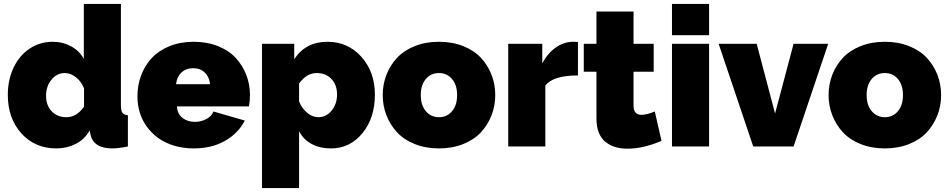

<svg xmlns="http://www.w3.org/2000/svg" viewBox="-20 -750 4857 983"><path d="M20 -264.2Q20 -340.8 49.1 -402.8Q78.1 -464.8 130.9 -500.5Q183.6 -536.1 250 -536.1Q301.3 -536.1 344.2 -512.7Q387.2 -489.3 409.2 -448.2V-730H599.1V-210Q599.1 -183.1 606.9 -172.4Q614.7 -161.6 634.8 -160.2V0Q585.9 9.8 555.2 9.8Q457.5 9.8 442.9 -63L439 -82Q413.1 -36.1 367.7 -13.2Q322.3 9.8 268.1 9.8Q159.2 9.8 89.6 -66.9Q20 -143.6 20 -264.2ZM410.2 -204.1V-297.9Q396.5 -332.5 369.1 -354.2Q341.8 -376 312 -376Q271 -376 243.4 -342Q215.8 -308.1 215.8 -259.8Q215.8 -210.4 244.6 -180.2Q273.4 -149.9 319.8 -149.9Q373 -149.9 410.2 -204.1Z M971.7 9.8Q917.5 9.8 870.8 -4.4Q824.2 -18.6 790.3 -43.2Q756.3 -67.9 731.9 -101.3Q707.5 -134.8 695.6 -174.1Q683.6 -213.4 683.6 -255.9Q683.6 -313.5 702.4 -363.8Q721.2 -414.1 756.8 -452.6Q792.5 -491.2 847.9 -513.7Q903.3 -536.1 971.7 -536.1Q1040 -536.1 1095.7 -513.9Q1151.4 -491.7 1186.5 -453.9Q1221.7 -416 1240.7 -367.2Q1259.8 -318.4 1259.8 -263.2Q1259.8 -234.4 1254.4 -205.1H885.7Q888.7 -165.5 915 -145.8Q941.4 -126 977.5 -126Q1009.3 -126 1036.6 -140.6Q1064 -155.3 1072.8 -179.2L1233.4 -132.8Q1199.7 -67.4 1132.1 -28.8Q1064.5 9.8 971.7 9.8ZM881.3 -318.8H1055.7Q1051.3 -356.9 1028.1 -378.9Q1004.9 -400.9 968.8 -400.9Q932.6 -400.9 909.2 -378.9Q885.7 -356.9 881.3 -318.8Z M1511.2 -78.1V212.9H1321.3V-525.9H1486.3V-446.8Q1544.4 -536.1 1656.2 -536.1Q1761.2 -536.1 1830.3 -459Q1899.4 -381.8 1899.4 -265.1Q1899.4 -146.5 1835.7 -68.4Q1772 9.8 1675.3 9.8Q1618.2 9.8 1575.9 -12.7Q1533.7 -35.2 1511.2 -78.1ZM1705.6 -266.1Q1705.6 -315.4 1676.8 -345.7Q1647.9 -376 1601.6 -376Q1548.8 -376 1511.2 -321.8V-231Q1524.9 -195.8 1552.2 -172.9Q1579.6 -149.9 1609.4 -149.9Q1650.4 -149.9 1678 -183.8Q1705.6 -217.8 1705.6 -266.1Z M1939.5 -263.2Q1939.5 -318.4 1958.5 -367.2Q1977.5 -416 2012.7 -453.9Q2047.9 -491.7 2103.5 -513.9Q2159.2 -536.1 2227.5 -536.1Q2295.9 -536.1 2351.6 -513.9Q2407.2 -491.7 2442.4 -453.9Q2477.5 -416 2496.6 -367.2Q2515.6 -318.4 2515.6 -263.2Q2515.6 -208.5 2496.6 -159.7Q2477.5 -110.8 2442.4 -72.8Q2407.2 -34.7 2351.6 -12.5Q2295.9 9.8 2227.5 9.8Q2159.2 9.8 2103.5 -12.5Q2047.9 -34.7 2012.7 -72.8Q1977.5 -110.8 1958.5 -159.7Q1939.5 -208.5 1939.5 -263.2ZM2227.5 -376Q2186 -376 2160.2 -345.5Q2134.3 -314.9 2134.3 -263.2Q2134.3 -211.4 2160.4 -180.7Q2186.5 -149.9 2227.5 -149.9Q2268.6 -149.9 2294.4 -180.7Q2320.3 -211.4 2320.3 -263.2Q2320.3 -314.9 2294.4 -345.5Q2268.6 -376 2227.5 -376Z M2939 -363.8Q2812 -363.8 2772 -312V0H2582V-525.9H2756.3V-425.8Q2784.2 -478 2825.9 -507.1Q2867.7 -536.1 2915 -536.1Q2934.1 -536.1 2939 -535.2Z M3366.7 -28.8Q3273.9 11.2 3191.9 11.2Q3158.2 11.2 3130.6 2.9Q3103 -5.4 3080.8 -22.7Q3058.6 -40 3046.1 -70.3Q3033.7 -100.6 3033.7 -142.1V-382.8H2968.8V-525.9H3033.7V-690.9H3223.6V-525.9H3326.7V-382.8H3223.6V-209Q3223.6 -162.1 3264.6 -162.1Q3290.5 -162.1 3332.5 -179.2Z M3420.4 -569.8V-730H3610.4V-569.8ZM3420.4 0V-525.9H3610.4V0Z M3836.4 0 3659.2 -525.9H3854L3948.2 -168.9L4043 -525.9H4220.2L4043 0Z M4222.2 -263.2Q4222.2 -318.4 4241.2 -367.2Q4260.3 -416 4295.4 -453.9Q4330.6 -491.7 4386.2 -513.9Q4441.9 -536.1 4510.3 -536.1Q4578.6 -536.1 4634.3 -513.9Q4689.9 -491.7 4725.1 -453.9Q4760.3 -416 4779.3 -367.2Q4798.3 -318.4 4798.3 -263.2Q4798.3 -208.5 4779.3 -159.7Q4760.3 -110.8 4725.1 -72.8Q4689.9 -34.7 4634.3 -12.5Q4578.6 9.8 4510.3 9.8Q4441.9 9.8 4386.2 -12.5Q4330.6 -34.7 4295.4 -72.8Q4260.3 -110.8 4241.2 -159.7Q4222.2 -208.5 4222.2 -263.2ZM4510.3 -376Q4468.8 -376 4442.9 -345.5Q4417 -314.9 4417 -263.2Q4417 -211.4 4443.1 -180.7Q4469.2 -149.9 4510.3 -149.9Q4551.3 -149.9 4577.1 -180.7Q4603 -211.4 4603 -263.2Q4603 -314.9 4577.1 -345.5Q4551.3 -376 4510.3 -376Z"/></svg>

Font: Rawline Black
Style: Regular
Weight: 900
Designer: Matt McInerney, Pablo Impallari, Rodrigo Fuenzalida
Foundry: Matt McInerney, Pablo Impallari, Rodrigo Fuenzalida
Version: Version 4.020;PS 004.020;hotconv 1.0.88;makeotf.lib2.5.64775